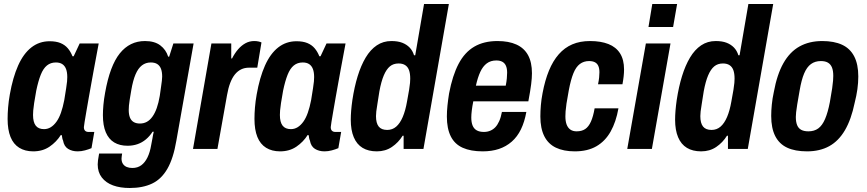

<svg xmlns="http://www.w3.org/2000/svg" viewBox="-20 -744 4328 959"><path d="M146 12Q105 12 76 -6Q47 -24 32.5 -60Q18 -96 18 -150Q18 -177 20.5 -207.5Q23 -238 29 -272Q44 -357 70.5 -416.5Q97 -476 136.5 -507Q176 -538 228 -538Q260 -538 282 -529Q304 -520 318.5 -503Q333 -486 342 -463H348L378 -527H473L448 -393Q443 -365 436.5 -329.5Q430 -294 423.5 -257Q417 -220 411.5 -188Q406 -156 402.5 -134.5Q399 -113 399 -109Q399 -97 405 -91Q411 -85 422 -85H451L437 -4Q423 2 404.5 7Q386 12 368 12Q340 12 320 -0.5Q300 -13 295 -42Q292 -48 291 -54.5Q290 -61 289 -68L284 -70Q262 -35 227.5 -11.5Q193 12 146 12ZM200 -99Q218 -99 233.5 -108.5Q249 -118 262 -136Q275 -154 284.5 -181Q294 -208 301 -244Q307 -282 310.5 -303.5Q314 -325 315 -337.5Q316 -350 316 -359Q316 -383 310 -399Q304 -415 291.5 -423.5Q279 -432 259 -432Q233 -432 214.5 -417Q196 -402 183.5 -370.5Q171 -339 161 -291Q154 -252 150.5 -229Q147 -206 146 -192.5Q145 -179 145 -170Q145 -134 158.5 -116.5Q172 -99 200 -99Z M628 195Q580 195 544.5 182Q509 169 488.5 142.5Q468 116 468 77Q468 69 469.5 56.5Q471 44 475 23H590Q589 30 588 36.5Q587 43 587 48Q587 64 594 74.5Q601 85 613 90Q625 95 641 95Q667 95 685.5 81.5Q704 68 716.5 42.5Q729 17 735 -19Q739 -36 741.5 -53Q744 -70 748 -86H742Q728 -64 709 -48Q690 -32 667 -24Q644 -16 617 -16Q578 -16 550.5 -32.5Q523 -49 508.5 -83Q494 -117 494 -169Q494 -192 496.5 -220Q499 -248 505 -281Q529 -416 578.5 -477.5Q628 -539 704 -539Q752 -539 780.5 -517.5Q809 -496 820 -461H825L846 -527H947L861 -42Q846 47 816 99Q786 151 739.5 173Q693 195 628 195ZM679 -127Q698 -127 713.5 -135.5Q729 -144 741.5 -161.5Q754 -179 763 -204.5Q772 -230 778 -265Q782 -293 784.5 -311Q787 -329 788.5 -340.5Q790 -352 790 -361Q790 -385 784 -400.5Q778 -416 765.5 -424Q753 -432 733 -432Q708 -432 689 -417.5Q670 -403 657 -372.5Q644 -342 636 -295Q631 -266 628 -247Q625 -228 624 -216.5Q623 -205 623 -195Q623 -172 629 -157Q635 -142 647.5 -134.5Q660 -127 679 -127Z M944 0 1036 -527H1135V-452H1139Q1153 -479 1169.5 -498Q1186 -517 1206 -528Q1226 -539 1250 -539Q1261 -539 1270.5 -537Q1280 -535 1286 -532L1265 -406H1224Q1202 -406 1184.5 -397.5Q1167 -389 1153.5 -372.5Q1140 -356 1130 -330Q1120 -304 1114 -269L1066 0Z M1379 12Q1338 12 1309 -6Q1280 -24 1265.5 -60Q1251 -96 1251 -150Q1251 -177 1253.5 -207.5Q1256 -238 1262 -272Q1277 -357 1303.5 -416.5Q1330 -476 1369.5 -507Q1409 -538 1461 -538Q1493 -538 1515 -529Q1537 -520 1551.5 -503Q1566 -486 1575 -463H1581L1611 -527H1706L1681 -393Q1676 -365 1669.5 -329.5Q1663 -294 1656.5 -257Q1650 -220 1644.5 -188Q1639 -156 1635.5 -134.5Q1632 -113 1632 -109Q1632 -97 1638 -91Q1644 -85 1655 -85H1684L1670 -4Q1656 2 1637.5 7Q1619 12 1601 12Q1573 12 1553 -0.5Q1533 -13 1528 -42Q1525 -48 1524 -54.5Q1523 -61 1522 -68L1517 -70Q1495 -35 1460.5 -11.5Q1426 12 1379 12ZM1433 -99Q1451 -99 1466.5 -108.5Q1482 -118 1495 -136Q1508 -154 1517.5 -181Q1527 -208 1534 -244Q1540 -282 1543.5 -303.5Q1547 -325 1548 -337.5Q1549 -350 1549 -359Q1549 -383 1543 -399Q1537 -415 1524.5 -423.5Q1512 -432 1492 -432Q1466 -432 1447.5 -417Q1429 -402 1416.5 -370.5Q1404 -339 1394 -291Q1387 -252 1383.5 -229Q1380 -206 1379 -192.5Q1378 -179 1378 -170Q1378 -134 1391.5 -116.5Q1405 -99 1433 -99Z M1862 12Q1820 12 1791 -5.5Q1762 -23 1747 -58.5Q1732 -94 1732 -146Q1732 -167 1734 -191.5Q1736 -216 1740 -244Q1750 -310 1766.5 -363.5Q1783 -417 1806.5 -456.5Q1830 -496 1862 -517.5Q1894 -539 1935 -539Q1967 -539 1989 -530.5Q2011 -522 2026 -506.5Q2041 -491 2048 -468H2054L2098 -724H2222L2095 0H1996V-66H1991Q1970 -32 1937.5 -10Q1905 12 1862 12ZM1914 -95Q1940 -95 1959 -111.5Q1978 -128 1991.5 -159.5Q2005 -191 2013 -237Q2020 -274 2023.5 -296Q2027 -318 2028 -330Q2029 -342 2029 -351Q2029 -377 2023 -393.5Q2017 -410 2004 -418.5Q1991 -427 1971 -427Q1945 -427 1927.5 -412.5Q1910 -398 1897 -367.5Q1884 -337 1875 -288Q1869 -248 1865 -224.5Q1861 -201 1859.5 -187.5Q1858 -174 1858 -164Q1858 -129 1871.5 -112Q1885 -95 1914 -95Z M2391 12Q2331 12 2291 -6Q2251 -24 2231.5 -63Q2212 -102 2212 -162Q2212 -188 2215 -217Q2218 -246 2223 -277Q2240 -367 2270.5 -425Q2301 -483 2349 -511Q2397 -539 2465 -539Q2521 -539 2559.5 -521.5Q2598 -504 2617.5 -468.5Q2637 -433 2637 -378Q2637 -355 2633 -323Q2629 -291 2619 -238H2344Q2339 -213 2336.5 -192.5Q2334 -172 2334 -157Q2334 -133 2340.5 -117Q2347 -101 2361 -93Q2375 -85 2397 -85Q2414 -85 2428.5 -91Q2443 -97 2454 -108.5Q2465 -120 2473.5 -139Q2482 -158 2487 -185H2609Q2600 -135 2582 -98Q2564 -61 2536 -36.5Q2508 -12 2472 0Q2436 12 2391 12ZM2357 -316H2506Q2510 -336 2511.5 -352.5Q2513 -369 2513 -381Q2513 -402 2507 -415.5Q2501 -429 2489 -435.5Q2477 -442 2459 -442Q2431 -442 2411.5 -427.5Q2392 -413 2379 -385Q2366 -357 2357 -316Z M2851 12Q2795 12 2756.5 -6.5Q2718 -25 2698.5 -64Q2679 -103 2679 -162Q2679 -189 2681.5 -218.5Q2684 -248 2690 -279Q2702 -343 2722 -391.5Q2742 -440 2771 -473Q2800 -506 2838.5 -522.5Q2877 -539 2927 -539Q2981 -539 3019 -524Q3057 -509 3077 -477.5Q3097 -446 3097 -397Q3097 -381 3095 -362.5Q3093 -344 3089 -323H2967Q2971 -342 2972.5 -356.5Q2974 -371 2974 -383Q2974 -402 2968.5 -414.5Q2963 -427 2951.5 -433Q2940 -439 2922 -439Q2896 -439 2876.5 -424.5Q2857 -410 2844 -378Q2831 -346 2821 -293Q2813 -251 2809.5 -226.5Q2806 -202 2805 -188Q2804 -174 2804 -163Q2804 -139 2810 -122.5Q2816 -106 2828.5 -97Q2841 -88 2860 -88Q2886 -88 2903 -99.5Q2920 -111 2931.5 -136.5Q2943 -162 2950 -203H3069Q3057 -135 3030 -87Q3003 -39 2959 -13.5Q2915 12 2851 12Z M3219 -609 3238 -724H3362L3342 -609ZM3113 0 3206 -527H3329L3236 0Z M3482 12Q3440 12 3411 -5.5Q3382 -23 3367 -58.5Q3352 -94 3352 -146Q3352 -167 3354 -191.5Q3356 -216 3360 -244Q3370 -310 3386.5 -363.5Q3403 -417 3426.5 -456.5Q3450 -496 3482 -517.5Q3514 -539 3555 -539Q3587 -539 3609 -530.5Q3631 -522 3646 -506.5Q3661 -491 3668 -468H3674L3718 -724H3842L3715 0H3616V-66H3611Q3590 -32 3557.5 -10Q3525 12 3482 12ZM3534 -95Q3560 -95 3579 -111.5Q3598 -128 3611.5 -159.5Q3625 -191 3633 -237Q3640 -274 3643.5 -296Q3647 -318 3648 -330Q3649 -342 3649 -351Q3649 -377 3643 -393.5Q3637 -410 3624 -418.5Q3611 -427 3591 -427Q3565 -427 3547.5 -412.5Q3530 -398 3517 -367.5Q3504 -337 3495 -288Q3489 -248 3485 -224.5Q3481 -201 3479.5 -187.5Q3478 -174 3478 -164Q3478 -129 3491.5 -112Q3505 -95 3534 -95Z M4011 12Q3951 12 3911.5 -6.5Q3872 -25 3852 -64.5Q3832 -104 3832 -165Q3832 -191 3835 -221.5Q3838 -252 3845 -284Q3861 -372 3893 -428.5Q3925 -485 3973.5 -512Q4022 -539 4087 -539Q4146 -539 4186 -520.5Q4226 -502 4246.5 -462.5Q4267 -423 4267 -362Q4267 -331 4262.5 -298.5Q4258 -266 4249 -231Q4232 -148 4200.5 -94Q4169 -40 4122 -14Q4075 12 4011 12ZM4018 -88Q4047 -88 4067 -102.5Q4087 -117 4101 -149.5Q4115 -182 4125 -234Q4133 -278 4136.5 -303Q4140 -328 4141 -341.5Q4142 -355 4142 -365Q4142 -391 4135.5 -407Q4129 -423 4115.5 -431Q4102 -439 4080 -439Q4051 -439 4030.5 -424Q4010 -409 3996.5 -377Q3983 -345 3974 -292Q3966 -248 3962 -222.5Q3958 -197 3956.5 -183.5Q3955 -170 3955 -160Q3955 -135 3961.5 -119Q3968 -103 3982 -95.5Q3996 -88 4018 -88Z"/></svg>

Font: Archivo Condensed
Style: Bold Italic
Weight: 700
Width: 3
Italic angle: -10°
Designer: Hector Gatti
Foundry: Omnibus-Type
Version: Version 2.001